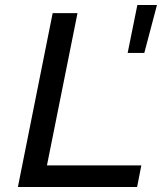

<svg xmlns="http://www.w3.org/2000/svg" viewBox="-20 -753 652 773"><path d="M192 -700H292L169 -87H549L532 0H52ZM533 -733H612L561 -540H494Z"/></svg>

Font: Idrija
Style: Italic
Weight: 500
Italic angle: -11.3°
Designer: Julieta Ulanovsky
Foundry: Julieta Ulanovsky
Version: Version 7.200